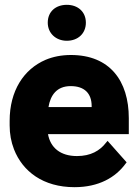

<svg xmlns="http://www.w3.org/2000/svg" viewBox="-20 -766 580 796"><path d="M20 -246C20 -211 26 -178 38 -147C74 -55 159 10 289 10C389 10 459 -30 501 -88L505 -93L426 -182L420 -175C394 -141 356 -119 299 -119C230 -119 189 -154 179 -210H514V-276C514 -431 435 -538 274 -538C235 -538 200 -531 169 -518C78 -479 20 -389 20 -265ZM178 -672C178 -628 212 -597 257 -597C303 -597 336 -627 336 -672C336 -717 303 -746 257 -746C211 -746 178 -718 178 -672ZM181 -322C189 -371 215 -409 273 -409C330 -409 360 -379 360 -326V-322Z"/></svg>

Font: Asimov Pro
Style: Blk
Weight: 900
Designer: Google
Version: Version 2.000980; 2014